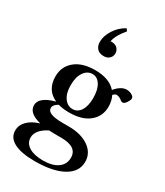

<svg xmlns="http://www.w3.org/2000/svg" viewBox="-249 -872 1063 1236"><g transform="rotate(30 283.0 -254.5)"><path d="M271.5 -543.9Q238.3 -543.9 221.4 -563Q204.6 -582 204.6 -612.8Q204.6 -654.8 233.2 -700.7Q261.7 -746.6 310.1 -773.4L322.8 -757.3Q272.5 -699.2 262.7 -649.4H270Q299.8 -649.4 314.5 -633.3Q329.1 -617.2 329.1 -596.2Q329.1 -574.2 313.5 -559.1Q297.9 -543.9 271.5 -543.9ZM260.7 -118.2Q213.9 -118.2 178.7 -128.4Q144 -109.4 144 -85Q144 -39.6 259.3 -39.6H303.2Q396.5 -39.6 453.1 0.2Q509.8 40 509.8 105Q509.8 179.7 434.3 221.7Q358.9 263.7 225.6 263.7Q125 263.7 71.5 235.8Q18.1 208 18.1 154.8Q18.1 114.3 48.8 83.3Q79.6 52.2 135.3 35.2Q41.5 12.2 41.5 -46.9Q41.5 -106.9 153.3 -137.7Q68.4 -176.3 68.4 -276.4Q68.4 -349.6 122.1 -394.3Q175.8 -439 271.5 -439Q376.5 -439 426.8 -381.8Q468.3 -431.6 509.8 -431.6Q533.2 -431.6 553.2 -418.5Q565.9 -409.7 565.9 -398.4Q565.9 -386.2 552.5 -366.2Q539.1 -346.2 527.3 -346.2Q516.1 -346.2 507.3 -355Q502 -360.4 490 -365.2Q478 -370.1 470.2 -370.1Q457.5 -370.1 444.8 -355Q462.4 -321.3 462.4 -276.9Q462.4 -206.1 409.2 -162.1Q356 -118.2 260.7 -118.2ZM268.6 -148.4Q305.2 -148.4 327.1 -182.4Q349.1 -216.3 349.1 -276.4Q349.1 -337.4 327.1 -373Q305.2 -408.7 268.6 -408.7Q230.5 -408.7 206.1 -373Q181.6 -337.4 181.6 -276.4Q181.6 -216.8 206.1 -182.6Q230.5 -148.4 268.6 -148.4ZM126.5 143.6Q126.5 186 164.6 209.7Q202.6 233.4 268.6 233.4Q337.9 233.4 377.4 205.6Q417 177.7 417 127.9Q417 47.4 297.9 47.4H255.4Q229.5 47.4 207 45.9Q168 65.4 147.2 90.6Q126.5 115.7 126.5 143.6Z"/></g></svg>

Font: Elstob 14pt SemiBold
Style: Regular
Weight: 600
Designer: Peter S. Baker
Version: Version 1.015